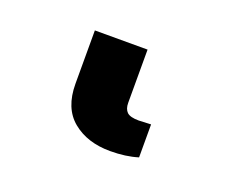

<svg xmlns="http://www.w3.org/2000/svg" viewBox="-48 -24 402 331"><g transform="rotate(20 152.5 141.5)"><path d="M79.1 145.5V47.9H175.8V145.5Q175.8 156.7 181.6 162.4Q187.5 168 203.1 168L225.6 167V227.5Q203.6 234.4 174.8 234.4Q132.8 234.4 106 212.4Q79.1 190.4 79.1 145.5Z"/></g></svg>

Font: Pretendard Std Black
Style: Regular
Weight: 900
Designer: Base glyphs from Inter by Rasmus Andersson; Hangeul glyphs from Noto Sans CJK(Source Han Sans) by Jang Soo-young and Kan
Foundry: Kil Hyung-jin
Version: Version 1.309